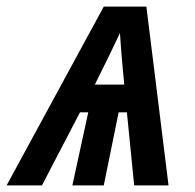

<svg xmlns="http://www.w3.org/2000/svg" viewBox="-74 -561 589 581"><path d="M240 -541H369L436 0H332L310 -221H285L240 0H145L193 -221H168L53 0H-54ZM302 -305 296 -369Q294 -395 292 -418Q290 -441 289 -461Q261 -401 213 -305Z"/></svg>

Font: Noto Sans UI NarrowMedium
Style: Italic
Weight: 500
Width: 4
Italic angle: -12°
Designer: Monotype Design Team
Foundry: Monotype Imaging Inc.
Version: Version 1.001